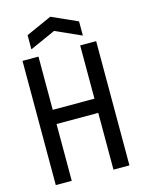

<svg xmlns="http://www.w3.org/2000/svg" viewBox="-131 -969 778 1045"><g transform="rotate(-15 257.5 -446.5)"><path d="M50 0V-700H140V-400H375V-700H465V0H375V-320H140V0ZM113 -748V-828L258 -893L403 -828V-748L258 -813Z"/></g></svg>

Font: Tektur SemiCondensed
Style: Regular
Weight: 400
Width: 4
Designer: Adam Jagosz
Foundry: Adam Jagosz
Version: Version 1.005;gftools[0.9.30]